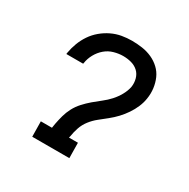

<svg xmlns="http://www.w3.org/2000/svg" viewBox="-126 -645 752 762"><g transform="rotate(30 250.0 -264.0)"><path d="M116 0 115 -70H166L169 -89Q173 -110 178.5 -130Q184 -150 194 -169Q204 -188 219 -204.5Q234 -221 251 -235.5Q268 -250 285.5 -263.5Q303 -277 317.5 -293Q332 -309 343 -328.5Q354 -348 358 -368Q361 -387 356 -405.5Q351 -424 338 -436Q325 -448 307 -453Q289 -458 269 -458Q249 -458 227.5 -452Q206 -446 189 -431.5Q172 -417 161 -397Q150 -377 147 -356L146 -352H69L70 -359Q74 -382 82.5 -404.5Q91 -427 104.5 -447Q118 -467 137 -483Q156 -499 178 -509.5Q200 -520 223 -524Q246 -528 269 -528Q293 -528 316.5 -524.5Q340 -521 361 -511.5Q382 -502 398.5 -486.5Q415 -471 424 -450.5Q433 -430 436 -406.5Q439 -383 435 -359Q432 -339 423.5 -319Q415 -299 402.5 -280.5Q390 -262 375 -246Q360 -230 342.5 -216Q325 -202 307.5 -188Q290 -174 276.5 -156.5Q263 -139 256 -118.5Q249 -98 246 -78L244 -70H285L286 0Z"/></g></svg>

Font: Iosevka Curly Slab
Style: Italic
Weight: 400
Italic angle: -9°
Monospace: yes
Designer: Belleve Invis
Foundry: Belleve Invis
Version: Version 22.1.2; ttfautohint (v1.8.4)